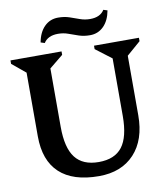

<svg xmlns="http://www.w3.org/2000/svg" viewBox="-95 -954 906 1048"><g transform="rotate(-10 358.0 -429.5)"><path d="M553 -604 465 -671V-690H714V-671L637 -604V-274Q637 -138 565.5 -61Q494 16 369 16Q225 16 151 -53Q77 -122 77 -256V-609L2 -671V-690H285V-671L209 -609V-285Q209 -169 251 -114.5Q293 -60 381 -60Q470 -60 511.5 -114.5Q553 -169 553 -285ZM454 -750Q420 -750 392 -759.5Q364 -769 338 -778.5Q312 -788 282 -788Q226 -788 203 -751L181 -758Q191 -813 222 -844Q253 -875 298 -875Q333 -875 360.5 -865.5Q388 -856 414.5 -846.5Q441 -837 470 -837Q526 -837 549 -874L571 -867Q561 -812 530 -781Q499 -750 454 -750Z"/></g></svg>

Font: Platypi Medium
Style: Regular
Weight: 500
Designer: David Sargent
Foundry: Bolt Cutter Type
Version: Version 1.200; ttfautohint (v1.8.4.7-5d5b)